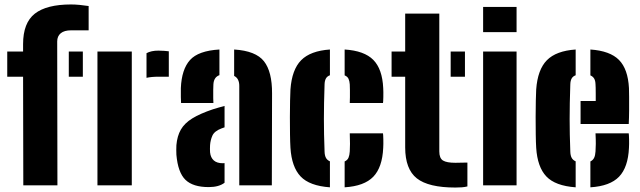

<svg xmlns="http://www.w3.org/2000/svg" viewBox="-20 -831 2872 861"><path d="M12.5 -487V-600H83.5V-633Q83.5 -728.5 136.2 -769.8Q189 -811 298.5 -811Q316.5 -811 337.2 -809Q358 -807 377.5 -804V-695Q358 -695 338 -695Q318 -695 298.5 -695Q268.5 -695 252.5 -682Q236.5 -669 236.5 -645L237.5 0H84.5L83.5 -487ZM288.5 -487V-600H351.5V-487Z M417 0V-600H571V0ZM637 -482V-592.5Q658 -604 690 -604Q703.5 -604 716.5 -603Q729.5 -602 737 -601V-487H692Q659 -487 637 -482Z M771 -137Q770.5 -145.5 770.5 -159Q770.5 -172.5 771 -180Q774.5 -221 791 -249.8Q807.5 -278.5 842.2 -300Q877 -321.5 935 -341Q949 -345.5 961.8 -349Q974.5 -352.5 987 -356V-260Q983.5 -259 980 -257.5Q976.5 -256 973 -255Q941.5 -243 932.5 -222.8Q923.5 -202.5 922 -180Q921.5 -167.5 921.5 -163Q921.5 -158.5 922 -148Q924.5 -124 938.8 -111.5Q953 -99 979 -99Q984.5 -99 987 -99.5V-11.5Q961.5 8 916 8Q845.5 8 811.8 -24.5Q778 -57 771 -137ZM792 -369Q791.5 -375 791 -395.5Q790.5 -416 791 -436Q794.5 -520 832 -561.8Q869.5 -603.5 964 -609V-494Q951.5 -489.5 944.8 -479.5Q938 -469.5 937 -453Q936.5 -447.5 936.2 -428.2Q936 -409 936.2 -390.5Q936.5 -372 937 -369ZM1053 0V-446Q1053 -462.5 1047.2 -473.8Q1041.5 -485 1030 -490.5V-609Q1127 -603 1163.8 -556.2Q1200.5 -509.5 1200 -412L1199 0Z M1282.5 -168Q1281 -191.5 1280.5 -228.5Q1280 -265.5 1280 -305.8Q1280 -346 1280.8 -379.8Q1281.5 -413.5 1282.5 -430Q1289 -519 1330.5 -561Q1372 -603 1459.5 -609V-493.5Q1447 -489 1441.5 -479Q1436 -469 1435.5 -453Q1434 -407.5 1433.2 -369.8Q1432.5 -332 1432.5 -297.5Q1432.5 -263 1433.2 -227.8Q1434 -192.5 1435.5 -151Q1436 -134 1441.5 -123.5Q1447 -113 1459.5 -107.5V9Q1368 2.5 1328 -39.8Q1288 -82 1282.5 -168ZM1525.5 9V-107Q1538 -112.5 1542.8 -123.8Q1547.5 -135 1548.5 -152Q1549.5 -167 1549.5 -185.5Q1549.5 -204 1548.5 -233H1697.5Q1698.5 -227 1699 -205.8Q1699.5 -184.5 1698.5 -168Q1694.5 -80.5 1654 -38.5Q1613.5 3.5 1525.5 9ZM1548.5 -369Q1549 -379 1549.2 -395Q1549.5 -411 1549.2 -427Q1549 -443 1548.5 -453Q1547.5 -467.5 1542.8 -477.8Q1538 -488 1525.5 -493V-609Q1613.5 -603.5 1654 -562.5Q1694.5 -521.5 1698.5 -436Q1699.5 -419.5 1699 -396.2Q1698.5 -373 1697.5 -369Z M1736 -487V-600H1797V-770H1950V-152Q1950 -121.5 1966.5 -111.2Q1983 -101 2022 -101Q2035.5 -101 2048 -101.5Q2060.5 -102 2076 -102V5Q2064 8 2051 9Q2038 10 2022 10Q1901.5 10 1849.2 -31.2Q1797 -72.5 1797 -170V-487ZM2001 -487V-600H2065V-487Z M2146.5 -687V-800H2296.5V-687ZM2146.5 0V-600H2296.5V0Z M2384.5 -168Q2383 -191.5 2382.5 -228.5Q2382 -265.5 2382 -305.8Q2382 -346 2382.8 -379.8Q2383.5 -413.5 2384.5 -430Q2391 -519 2432.5 -561Q2474 -603 2561.5 -609V-493.5Q2549 -489 2543.5 -479Q2538 -469 2537.5 -453Q2536 -407.5 2535.2 -369.8Q2534.5 -332 2534.5 -297.5Q2534.5 -263 2535.2 -227.8Q2536 -192.5 2537.5 -151Q2538 -134 2543.5 -123.5Q2549 -113 2561.5 -107.5V9Q2470 2.5 2430 -39.8Q2390 -82 2384.5 -168ZM2627.5 9V-107Q2639 -112.5 2644.2 -123.2Q2649.5 -134 2650.5 -152Q2651.5 -167 2651.8 -185.5Q2652 -204 2650.5 -233H2799.5Q2800.5 -227 2801 -205.8Q2801.5 -184.5 2800.5 -168Q2796.5 -80.5 2756 -38.5Q2715.5 3.5 2627.5 9ZM2583.5 -275V-378H2651.5Q2651.5 -395 2651.5 -410.5Q2651.5 -426 2651.2 -437.2Q2651 -448.5 2650.5 -453Q2650 -469 2644.5 -478.5Q2639 -488 2627.5 -493V-609Q2715.5 -603 2755.8 -562.2Q2796 -521.5 2800.5 -436Q2801 -424 2801.2 -396.5Q2801.5 -369 2801.2 -336Q2801 -303 2799.5 -275Z"/></svg>

Font: Big Shoulders Stencil Text Thin Black
Style: Regular
Weight: 900
Version: Version 2.001